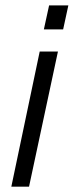

<svg xmlns="http://www.w3.org/2000/svg" viewBox="-20 -700 276 720"><path d="M128.9 -506.8H197.3L88.9 0H22.5ZM164.1 -679.7H236.3L216.8 -589.8H144.5Z"/></svg>

Font: Dinish
Style: Italic
Weight: 400
Italic angle: -12°
Designer: Bert Driehuis
Foundry: Playbeing
Version: Version 3.002; git-62d0f29-release